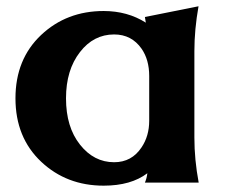

<svg xmlns="http://www.w3.org/2000/svg" viewBox="-20 -582 718 612"><path d="M613.3 0H441.9Q447.8 -13.7 449.7 -29.8Q397.5 9.8 310.5 9.8Q192.4 9.8 111.3 -66.4Q29.3 -143.6 29.3 -268.6Q29.3 -393.6 111.3 -470.7Q192.4 -546.9 310.5 -546.9Q386.2 -546.9 444.8 -509.8Q443.4 -518.6 441.9 -527.8L612.8 -562Q599.6 -487.8 599.6 -419.4V-143.6Q599.6 -73.2 613.3 0ZM343.8 -64.9Q399.9 -64.9 431.2 -112.3Q455.6 -148.4 455.6 -197.3V-339.8Q455.6 -391.6 431.2 -426.8Q399.4 -472.2 343.8 -472.2Q278.3 -472.2 234.9 -416Q190.4 -358.9 190.4 -268.6Q190.4 -177.2 234.9 -121.1Q279.3 -64.9 343.8 -64.9Z"/></svg>

Font: Classica
Style: Bold
Weight: 700
Designer: Wojciech Kalinowski "wmk69" (wmk69@o2.pl)
Foundry: Wojciech Kalinowski "wmk69" (wmk69@o2.pl)
Version: Version 2.1.1; 2021-05-14